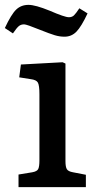

<svg xmlns="http://www.w3.org/2000/svg" viewBox="-38 -769 396 789"><path d="M227.1 -618.2Q207 -618.2 186.8 -624.3Q166.5 -630.4 125 -647Q71.3 -668.9 61 -668.9Q48.3 -668.9 39.6 -661.9Q30.8 -654.8 15.1 -631.8L-18.1 -653.8Q8.3 -710.4 28.6 -729.7Q48.8 -749 79.1 -749Q107.4 -749 166 -725.1Q228 -698.2 245.1 -698.2Q257.8 -698.2 265.9 -705.8Q273.9 -713.4 288.1 -734.9L321.8 -713.9Q296.4 -659.7 276.1 -638.9Q255.9 -618.2 227.1 -618.2ZM38.1 0V-51.8L94.2 -61Q114.3 -64.5 119.1 -74.5Q124 -84.5 124 -109.9V-381.8Q124 -417.5 117.9 -429.2Q111.8 -440.9 87.9 -443.8L41 -451.2L47.9 -503.9L219.2 -513.2L231 -507.8V-106.9Q231 -83.5 236.6 -74Q242.2 -64.5 262.2 -61L314.9 -50.8V0Z"/></svg>

Font: Literata Book Medium
Style: Regular
Weight: 500
Designer: Latin by Veronika Burian and Jose Scaglione. Greek by Irene Vlachou. Cyrillic by Vera Evstafieva
Foundry: TypeTogether
Version: Version 2.003;PS 002.003;hotconv 1.0.88;makeotf.lib2.5.64775